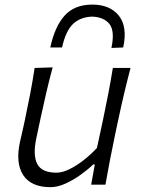

<svg xmlns="http://www.w3.org/2000/svg" viewBox="-20 -784 597 815"><path d="M194.5 10.5Q112 10.5 78.5 -40.8Q45 -92 65 -182.5Q69.5 -203 74.5 -223.8Q79.5 -244.5 85 -271.5Q98.5 -335 108.5 -387.5Q118.5 -440 127 -495.5L203.5 -498Q188.5 -442.5 176.2 -389.5Q164 -336.5 151 -276.5L134 -196Q119 -125.5 138 -88.2Q157 -51 220 -51Q244.5 -51 274.8 -65.8Q305 -80.5 335.5 -104.5Q366 -128.5 391.5 -156L417.5 -276.5Q430 -336 440 -388Q450 -440 459 -495.5H534Q519.5 -440 507 -387.2Q494.5 -334.5 481 -271L470 -219.5Q457 -158 447.2 -106.8Q437.5 -55.5 427.5 0H367L382.5 -86H375.5Q354 -65 323.2 -42.8Q292.5 -20.5 258.5 -5Q224.5 10.5 194.5 10.5ZM453 -580.5Q468 -652 444.8 -681.8Q421.5 -711.5 371 -713.5Q320 -711.5 289.2 -681.5Q258.5 -651.5 243.5 -582.5H193.5Q212.5 -671.5 254.5 -718Q296.5 -764.5 372 -764.5Q446.5 -764.5 484.2 -717.8Q522 -671 503 -582.5Z"/></svg>

Font: Commissioner Flair Light
Style: Italic
Weight: 300
Italic angle: -12°
Designer: Kostas Bartsokas
Foundry: Kostas Bartsokas
Version: Version 1.000; ttfautohint (v1.8.3)